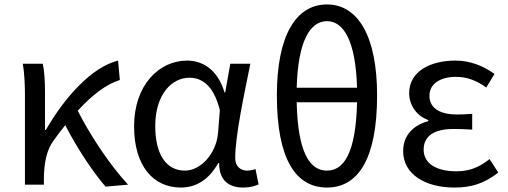

<svg xmlns="http://www.w3.org/2000/svg" viewBox="-20 -829 2280 862"><path d="M555 0C472 -89 383 -225 329 -332C396 -405 458 -451 518 -470L510 -557C393 -528 272 -395 186 -246H182V-416C182 -464 179 -514 172 -543H82C91 -495 92 -438 92 -394V0H177V-28C178 -99 189 -156 222 -200C239 -224 256 -246 273 -267C324 -167 396 -58 454 9Z M792 13C862 13 919 -24 960 -97H964C963 -21 1006 13 1071 13C1103 13 1125 6 1141 -1L1127 -70C1116 -66 1102 -63 1090 -63C1060 -63 1036 -82 1036 -119C1036 -218 1075 -400 1104 -543H1014L991 -414H988C957 -518 888 -557 820 -557C695 -557 582 -448 582 -262C582 -84 668 13 792 13ZM810 -63C726 -63 677 -136 677 -263C677 -406 752 -480 830 -480C881 -480 937 -453 967 -335L959 -232C951 -140 882 -63 810 -63Z M1583 -370C1578 -141 1523 -63 1448 -63C1372 -63 1317 -141 1312 -370ZM1312 -435C1318 -647 1373 -734 1448 -734C1522 -734 1577 -647 1583 -435ZM1448 -809C1308 -809 1223 -668 1223 -401C1223 -114 1308 13 1448 13C1587 13 1673 -114 1673 -401C1673 -667 1587 -809 1448 -809Z M2020 13C2095 13 2152 -4 2217 -54L2178 -115C2127 -74 2082 -60 2029 -60C1936 -60 1882 -97 1882 -157C1882 -217 1927 -250 2016 -250C2043 -250 2069 -249 2100 -247V-318C2074 -316 2054 -315 2033 -315C1945 -315 1908 -350 1908 -399C1908 -455 1960 -484 2027 -484C2077 -484 2121 -467 2163 -436L2200 -497C2149 -534 2090 -557 2024 -557C1913 -557 1817 -509 1817 -411C1817 -360 1847 -310 1903 -290V-285C1842 -269 1790 -227 1790 -150C1790 -49 1886 13 2020 13Z"/></svg>

Font: Noto Sans Mono CJK SC Regular
Style: Regular
Weight: 400
Designer: Ryoko NISHIZUKA (kana & ideographs); Paul D. Hunt (Latin, Greek & Cyrillic); Wenlong ZHANG (bopomofo); Sandoll Communica
Foundry: Adobe Systems Incorporated
Version: Version 1.005;PS 1.005;hotconv 1.0.96;makeotf.lib2.5.65012